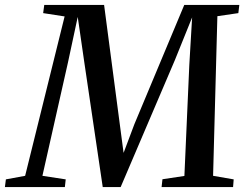

<svg xmlns="http://www.w3.org/2000/svg" viewBox="-58 -763 1002 783"><path d="M-38 0 -34 -31.5 44.5 -46 205.5 -696 118 -709.5 122.5 -743H366.5L431 -253L446 -139.5L490 -256.5L693.5 -743H918L914 -709.5L828.5 -697L811 -46L895 -31.5L892.5 0H601L604.5 -32L694 -45.5L714 -497.5L725.5 -692L655 -517.5L434 0H361L286 -507.5L259 -694L219 -507.5L115 -46L210 -31.5L206.5 0Z"/></svg>

Font: Merriweather 72pt Medium
Style: Italic
Weight: 500
Italic angle: -7.8°
Version: Version 2.101